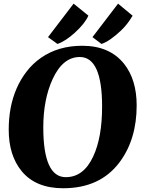

<svg xmlns="http://www.w3.org/2000/svg" viewBox="-20 -1003 772 1033"><path d="M26.9 -304.7Q26.9 -367.2 37.4 -422.4Q47.9 -477.5 69.3 -526.9Q90.8 -576.2 123.3 -618.4Q155.8 -660.6 199.7 -691.4Q293 -756.8 422.4 -756.8Q569.8 -756.8 647.5 -659.7Q715.3 -574.2 715.3 -436Q715.3 -253.4 623.5 -130.4Q519 9.8 319.8 9.8Q172.4 9.8 96.7 -82Q26.9 -167 26.9 -304.7ZM529.3 -430.2Q529.3 -696.3 409.2 -696.3Q317.9 -696.3 263.2 -577.6Q212.9 -468.3 212.9 -316.9Q212.9 -49.8 334 -49.8Q429.7 -49.8 481.4 -161.1Q529.3 -263.2 529.3 -430.2ZM477.5 -803.2 615.2 -983.4 693.4 -918.5Q665.5 -871.1 631.3 -838.9Q568.4 -779.8 525.9 -766.6ZM238.3 -803.2 376 -983.4 455.6 -918.9Q437.5 -877.4 383.8 -828.1Q332 -780.8 289.1 -766.6Z"/></svg>

Font: Merriweather
Style: Heavy Italic
Weight: 900
Italic angle: -7°
Designer: Eben Sorkin
Foundry: Eben Sorkin
Version: Version 1.001